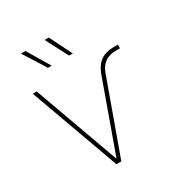

<svg xmlns="http://www.w3.org/2000/svg" viewBox="-176 -883 955 1010"><g transform="rotate(-30 302.0 -377.5)"><path d="M239.3 0 43.5 -541H67.4L252.9 -27.8H255.4L407.2 -450.7Q424.3 -496.6 455.3 -518.8Q486.3 -541 535.2 -541H560.1V-518.6H534.7Q456.1 -518.6 429.2 -443.8L269 0ZM309.6 -619.1 238.8 -754.9H264.2L332 -619.1ZM181.2 -619.1 95.2 -754.9H122.6L203.6 -619.1Z"/></g></svg>

Font: Inter 17pt Thin
Style: Regular
Weight: 250
Version: Version 4.001;git-66647c0bb